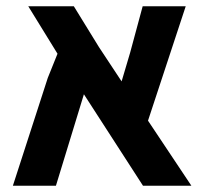

<svg xmlns="http://www.w3.org/2000/svg" viewBox="-20 -591 657 611"><path d="M589 0H435L247 -291L158 0H21L132 -343L163 -420L70 -571H215L295 -441L367 -332L394 -423L434 -571H571L451 -207Z"/></svg>

Font: Assistant
Style: Bold
Weight: 700
Designer: Hebrew By Ben Nathan, Latin by Paul Hunt
Version: Version 2.001;PS 002.001;hotconv 1.0.88;makeotf.lib2.5.64775